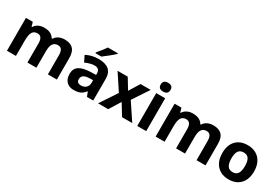

<svg xmlns="http://www.w3.org/2000/svg" viewBox="51 -1759 3967 2762"><g transform="rotate(30 2035.0 -378.0)"><path d="M757.8 -318.8Q757.8 -437 675.8 -437Q621.1 -437 594 -397.9Q566.9 -358.9 566.9 -273.9V0H418V-318.8Q418 -437 335.9 -437Q278.8 -437 252.9 -395Q227.1 -353 227.1 -256.8V0H78.1V-545.9H191.9L211.9 -476.1H220.2Q242.2 -513.7 283.7 -534.9Q325.2 -556.2 378.9 -556.2Q501.5 -556.2 544.9 -476.1H558.1Q580.1 -514.2 622.8 -535.2Q665.5 -556.2 719.2 -556.2Q812 -556.2 859.6 -508.5Q907.2 -460.9 907.2 -356V0H757.8Z M1176.8 -162.1Q1176.8 -99.1 1249 -99.1Q1300.3 -99.1 1331.5 -128.9Q1362.8 -158.7 1362.8 -208V-252.9L1305.2 -251Q1240.2 -249 1208.5 -227.5Q1176.8 -206.1 1176.8 -162.1ZM1185.5 9.8Q1113.8 9.8 1068.8 -35.2Q1023.9 -80.1 1023.9 -165Q1023.9 -250 1084.5 -291Q1145 -332 1268.1 -336.9L1362.8 -339.8V-363.8Q1362.8 -446.8 1277.8 -446.8Q1212.4 -446.8 1124 -407.2L1074.7 -507.8Q1168.9 -557.1 1281.2 -557.1Q1510.7 -557.1 1510.7 -363.8V0H1406.7L1377.9 -74.2H1374Q1336.4 -27.3 1296.4 -8.8Q1256.3 9.8 1185.5 9.8ZM1197.3 -606V-619.1Q1281.2 -716.8 1312 -766.1H1479V-755.9Q1453.6 -730.5 1392.1 -680.7Q1330.6 -630.9 1296.4 -606Z M1775.9 -278.8 1600.1 -545.9H1769L1875 -372.1L1981.9 -545.9H2150.9L1973.1 -278.8L2159.2 0H1989.7L1875 -187L1759.8 0H1590.8Z M2391.1 0H2242.2V-545.9H2391.1ZM2316.9 -613.8Q2235.8 -613.3 2235.8 -686.5Q2235.8 -759.8 2316.9 -759.8Q2397.9 -759.8 2397.9 -687Q2397.9 -652.3 2377.7 -633.1Q2357.4 -613.8 2316.9 -613.8Z M3227.1 -318.8Q3227.1 -437 3145 -437Q3090.3 -437 3063.2 -397.9Q3036.1 -358.9 3036.1 -273.9V0H2887.2V-318.8Q2887.2 -437 2805.2 -437Q2748 -437 2722.2 -395Q2696.3 -353 2696.3 -256.8V0H2547.4V-545.9H2661.1L2681.2 -476.1H2689.5Q2711.4 -513.7 2752.9 -534.9Q2794.4 -556.2 2848.1 -556.2Q2970.7 -556.2 3014.2 -476.1H3027.3Q3049.3 -514.2 3092 -535.2Q3134.8 -556.2 3188.5 -556.2Q3281.2 -556.2 3328.9 -508.5Q3376.5 -460.9 3376.5 -356V0H3227.1Z M4025.4 -273.9Q4025.4 -140.6 3955.1 -65.4Q3884.8 9.8 3759.3 9.8Q3680.7 9.8 3620.6 -24.7Q3560.5 -59.1 3528.3 -123.5Q3496.1 -188 3496.1 -273.9Q3496.1 -407.7 3565.9 -481.9Q3635.7 -556.2 3762.2 -556.2Q3840.8 -556.2 3900.9 -522Q3960.9 -487.8 3993.2 -423.8Q4025.4 -359.9 4025.4 -273.9ZM3674.6 -395.8Q3647.9 -355.5 3647.9 -274.4Q3647.9 -193.4 3674.6 -151.6Q3701.2 -109.9 3760.7 -109.9Q3820.3 -109.9 3846.7 -151.1Q3873 -192.4 3873 -273.4Q3873 -354.5 3846.7 -395.3Q3820.3 -436 3760.7 -436Q3701.2 -436 3674.6 -395.8Z"/></g></svg>

Font: OpenSans-Bold
Style: Bold
Weight: 700
Foundry: Ascender Corporation
Version: Version 1.10